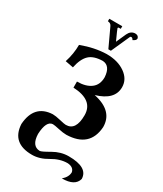

<svg xmlns="http://www.w3.org/2000/svg" viewBox="-220 -744 900 1059"><g transform="rotate(30 229.5 -214.5)"><path d="M362.8 233.4Q393.6 207 393.6 176.3Q387.2 147 349.1 144.5Q300.3 144.5 251.5 173.8Q202.6 203.1 154.8 203.1Q25.9 203.1 19.5 85Q28.3 -43 143.1 -48.3Q161.6 -48.3 192.6 -40.8Q223.6 -33.2 233.9 -33.2Q297.4 -33.2 297.4 -130.9Q297.4 -226.6 168 -232.4V-271Q224.1 -271 256.3 -295.2Q288.6 -319.3 288.6 -368.2Q284.2 -437.5 235.4 -440.9Q177.7 -439.9 149.7 -413.3Q121.6 -386.7 109.4 -327.6L58.1 -337.4Q76.7 -395 76.7 -451.7Q158.2 -482.4 234.9 -484.4Q306.6 -484.4 353 -451.4Q399.4 -418.5 399.4 -367.7Q399.4 -287.6 290 -255.4Q418.9 -228.5 418.9 -125.5Q409.7 8.8 263.7 12.7Q243.2 12.7 212.6 5.9Q182.1 -1 170.9 -1Q130.4 1 126.5 86.4Q128.9 161.1 180.7 163.1Q191.4 163.1 238.5 135.7Q285.6 108.4 335.4 108.4Q458 108.4 459.5 181.2Q445.8 233.4 362.8 233.4ZM245.1 -511.7H229L175.3 -627Q168.5 -643.6 149.4 -644.5V-660.2H231.9V-643.6H220.7Q214.4 -643.6 214.4 -637.7Q214.4 -634.8 244.6 -568.8L272.5 -631.3Q286.1 -660.2 313.5 -661.6Q335.4 -661.6 338.9 -643.1Q338.9 -630.9 318.8 -622.1Q312.5 -633.8 305.2 -633.8Q300.8 -633.8 298.3 -630.4Z"/></g></svg>

Font: Kelvinch
Style: Bold
Weight: 700
Designer: Paul James Miller
Foundry: High-Logic / Made with FontCreator
Version: Version 3.501;March 28, 2021;FontCreator 13.0.0.2683 64-bit